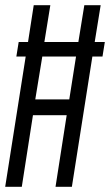

<svg xmlns="http://www.w3.org/2000/svg" viewBox="-25 -720 424 740"><path d="M-5 0 74 -502H38L47 -558H83L105 -700H169L146 -558H277L300 -700H363L340 -558H379L370 -502H331L252 0H189L232 -276H102L59 0ZM111 -337H242L268 -502H138Z"/></svg>

Font: Georama ExtraCondensed
Style: Italic
Weight: 400
Width: 2
Italic angle: -9°
Designer: Jean-Baptiste Levee
Foundry: Production Type
Version: Version 1.000